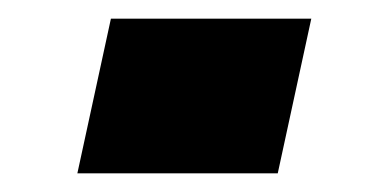

<svg xmlns="http://www.w3.org/2000/svg" viewBox="-20 -403 398 206"><path d="M63 -217 99 -383H314L278 -217Z"/></svg>

Font: Saira Expanded ExtraBold
Style: Italic
Weight: 800
Width: 7
Italic angle: -12°
Designer: Hector Gatti with collaboration of the Omnibus-Type team
Foundry: Omnibus-Type
Version: Version 1.101